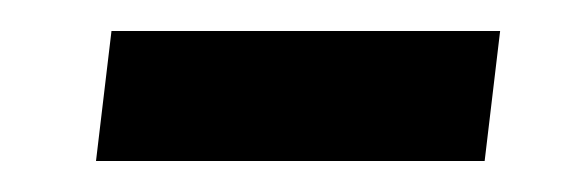

<svg xmlns="http://www.w3.org/2000/svg" viewBox="-20 -363 374 124"><path d="M42 -259 52 -343H303L293 -259Z"/></svg>

Font: Aleo Medium
Style: Italic
Weight: 500
Italic angle: -7°
Designer: Alessio Laiso
Foundry: Alessio Laiso
Version: Version 2.001;gftools[0.9.29]